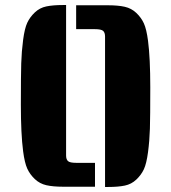

<svg xmlns="http://www.w3.org/2000/svg" viewBox="-20 -743 681 764"><path d="M243 -723V-124Q243 -109 250.5 -102Q258 -95 284 -95H358V0H231Q191 0 164.5 -6Q138 -12 118.5 -30.5Q99 -49 88.5 -72Q78 -95 72 -141Q63 -210 63 -326.5Q63 -443 64.5 -491Q66 -539 72 -584.5Q78 -630 88.5 -652.5Q99 -675 118.5 -693.5Q138 -712 164.5 -717.5Q191 -723 231 -723ZM283 -722H410Q450 -722 476.5 -716Q503 -710 522.5 -691.5Q542 -673 552.5 -650Q563 -627 569 -581Q578 -512 578 -395.5Q578 -279 576.5 -231Q575 -183 569 -137.5Q563 -92 552.5 -69.5Q542 -47 522.5 -28.5Q503 -10 476.5 -4.5Q450 1 410 1H398V-598Q398 -613 390.5 -620Q383 -627 357 -627H283Z"/></svg>

Font: Keania One
Style: Regular
Weight: 400
Designer: Julia Petretta
Foundry: Julia Petretta
Version: Version 1.003